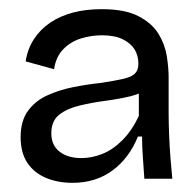

<svg xmlns="http://www.w3.org/2000/svg" viewBox="-20 -690 428 419"><path d="M138 -291Q106 -291 80 -302Q54 -313 39.5 -335Q25 -357 25 -391Q25 -426 41 -448Q57 -470 83.5 -482Q110 -494 140.5 -500Q171 -506 200 -509Q232 -514 249.5 -518Q267 -522 274.5 -529.5Q282 -537 282 -551Q282 -569 273.5 -582.5Q265 -596 247.5 -604.5Q230 -613 202 -613Q179 -613 156.5 -606Q134 -599 118 -582.5Q102 -566 98 -539L36 -556Q40 -583 54 -604.5Q68 -626 89.5 -640.5Q111 -655 139 -662.5Q167 -670 202 -670Q253 -670 282.5 -654.5Q312 -639 326 -616Q340 -593 344 -567.5Q348 -542 348 -521V-446Q348 -423 349 -397Q350 -371 352 -345.5Q354 -320 356 -300H295Q294 -318 292 -343.5Q290 -369 290 -392H281Q262 -345 225.5 -318Q189 -291 138 -291ZM158 -345Q180 -345 203 -354Q226 -363 247 -384Q268 -405 283 -437V-500L304 -499Q290 -486 265 -480Q240 -474 210 -470Q180 -466 153 -459.5Q126 -453 109 -439.5Q92 -426 92 -399Q92 -373 110 -359Q128 -345 158 -345Z"/></svg>

Font: Bricolage Grotesque 24pt Light
Style: Regular
Weight: 300
Designer: Mathieu Triay
Foundry: Atelier Triay
Version: Version 1.001;gftools[0.9.33.dev8+g029e19f]